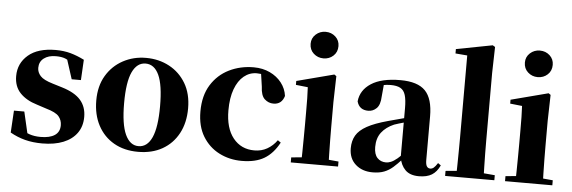

<svg xmlns="http://www.w3.org/2000/svg" viewBox="-52 -995 3520 1181"><g transform="rotate(5 1708.0 -404.5)"><path d="M238 17Q180 17 132 4.5Q84 -8 40 -33L48 -169H112L146 -22L92 -29V-65Q126 -43 156 -32.5Q186 -22 225 -22Q282 -22 312.5 -42.5Q343 -63 343 -104Q343 -136 323.5 -159Q304 -182 244 -199L186 -218Q119 -238 81 -278Q43 -318 43 -382Q43 -461 102.5 -512Q162 -563 272 -563Q322 -563 363.5 -551.5Q405 -540 449 -518L442 -392H385L339 -535L387 -517V-487Q357 -507 334 -516Q311 -525 276 -525Q230 -525 202 -503.5Q174 -482 174 -444Q174 -417 194 -394.5Q214 -372 272 -355L331 -337Q410 -313 446 -271.5Q482 -230 482 -168Q482 -110 452.5 -68.5Q423 -27 368.5 -5Q314 17 238 17Z M830 17Q744 17 680.5 -19.5Q617 -56 582 -122Q547 -188 547 -276Q547 -365 585 -429Q623 -493 687.5 -528Q752 -563 830 -563Q909 -563 973.5 -528.5Q1038 -494 1076 -430Q1114 -366 1114 -276Q1114 -187 1078.5 -121Q1043 -55 979.5 -19Q916 17 830 17ZM830 -18Q884 -18 912.5 -81Q941 -144 941 -274Q941 -405 912.5 -466.5Q884 -528 830 -528Q777 -528 748 -466.5Q719 -405 719 -274Q719 -144 748 -81Q777 -18 830 -18Z M1470 17Q1394 17 1330.5 -15.5Q1267 -48 1229 -110.5Q1191 -173 1191 -264Q1191 -362 1232.5 -428.5Q1274 -495 1343 -529Q1412 -563 1495 -563Q1550 -563 1594.5 -542Q1639 -521 1667 -485Q1695 -449 1701 -404Q1685 -351 1634 -351Q1603 -351 1579.5 -372.5Q1556 -394 1554 -449L1540 -545L1617 -499Q1589 -514 1565.5 -521Q1542 -528 1516 -528Q1472 -528 1437 -499.5Q1402 -471 1382 -417Q1362 -363 1362 -286Q1362 -176 1411 -115Q1460 -54 1542 -54Q1586 -54 1621 -74Q1656 -94 1681 -129L1700 -116Q1663 -47 1609 -15Q1555 17 1470 17Z M1772 0V-31L1877 -41H1955L2064 -31V0ZM1836 0Q1837 -26 1837.5 -68.5Q1838 -111 1838.5 -157Q1839 -203 1839 -238V-318Q1839 -368 1838.5 -401.5Q1838 -435 1836 -470L1762 -478V-502L1992 -562L2005 -553L2001 -392V-238Q2001 -203 2001.5 -157Q2002 -111 2003 -68.5Q2004 -26 2005 0ZM1916 -655Q1881 -655 1855.5 -678Q1830 -701 1830 -738Q1830 -773 1855.5 -796Q1881 -819 1916 -819Q1952 -819 1977 -796Q2002 -773 2002 -738Q2002 -701 1977 -678Q1952 -655 1916 -655Z M2278 17Q2214 17 2173 -19.5Q2132 -56 2132 -119Q2132 -165 2151.5 -198.5Q2171 -232 2218 -258Q2265 -284 2346 -306Q2384 -317 2435.5 -330Q2487 -343 2527 -353V-327Q2487 -317 2447.5 -306Q2408 -295 2385 -287Q2336 -266 2308.5 -230.5Q2281 -195 2281 -140Q2281 -95 2301.5 -73Q2322 -51 2356 -51Q2369 -51 2385.5 -57.5Q2402 -64 2424.5 -82.5Q2447 -101 2478 -136L2497 -80H2456Q2428 -49 2403.5 -27.5Q2379 -6 2349.5 5.5Q2320 17 2278 17ZM2564 16Q2509 16 2480 -13Q2451 -42 2443 -91V-93V-393Q2443 -445 2434 -474.5Q2425 -504 2403 -516Q2381 -528 2343 -528Q2319 -528 2293 -523Q2267 -518 2229 -505L2301 -529L2294 -453Q2292 -401 2270 -379.5Q2248 -358 2219 -358Q2163 -358 2149 -410Q2156 -480 2220 -521.5Q2284 -563 2400 -563Q2507 -563 2554 -514.5Q2601 -466 2601 -357V-88Q2601 -60 2608.5 -48.5Q2616 -37 2630 -37Q2641 -37 2651 -45Q2661 -53 2675 -75L2693 -62Q2674 -21 2643.5 -2.5Q2613 16 2564 16Z M2725 0V-31L2834 -41H2913L3029 -31V0ZM2793 0Q2794 -37 2794.5 -77.5Q2795 -118 2795.5 -159Q2796 -200 2796 -238V-750L2723 -756V-783L2947 -826L2962 -817L2958 -656V-238Q2958 -200 2958.5 -159Q2959 -118 2960 -77.5Q2961 -37 2962 0Z M3095 0V-31L3200 -41H3278L3387 -31V0ZM3159 0Q3160 -26 3160.5 -68.5Q3161 -111 3161.5 -157Q3162 -203 3162 -238V-318Q3162 -368 3161.5 -401.5Q3161 -435 3159 -470L3085 -478V-502L3315 -562L3328 -553L3324 -392V-238Q3324 -203 3324.5 -157Q3325 -111 3326 -68.5Q3327 -26 3328 0ZM3239 -655Q3204 -655 3178.5 -678Q3153 -701 3153 -738Q3153 -773 3178.5 -796Q3204 -819 3239 -819Q3275 -819 3300 -796Q3325 -773 3325 -738Q3325 -701 3300 -678Q3275 -655 3239 -655Z"/></g></svg>

Font: Noto Serif SC ExtraLight Black
Style: Regular
Weight: 900
Version: Version 2.002-H1;hotconv 1.1.0;makeotfexe 2.6.0